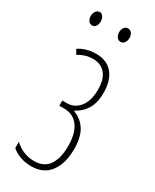

<svg xmlns="http://www.w3.org/2000/svg" viewBox="-184 -747 651 805"><g transform="rotate(30 141.0 -344.0)"><path d="M229 -411Q229 -361 209.5 -330Q190 -299 161 -286V-282Q200 -267 220 -234Q240 -201 240 -144Q240 -74 209 -33Q178 8 119 8Q91 8 65.5 -1Q40 -10 24 -25V-55Q65 -17 119 -17Q167 -17 189.5 -50.5Q212 -84 212 -142Q212 -204 187.5 -237.5Q163 -271 118 -271H95V-296H118Q154 -296 178 -326Q202 -356 202 -410Q202 -461 180 -486.5Q158 -512 120 -512Q83 -512 50 -491L37 -513Q73 -537 121 -537Q173 -537 201 -503.5Q229 -470 229 -411ZM46 -696Q56 -696 62.5 -686.5Q69 -677 69 -663Q69 -649 62.5 -640Q56 -631 46 -631Q34 -631 27.5 -640.5Q21 -650 21 -663Q21 -677 28 -686.5Q35 -696 46 -696ZM183 -696Q194 -696 201 -687Q208 -678 208 -664Q208 -650 201 -640.5Q194 -631 183 -631Q172 -631 165 -640.5Q158 -650 158 -664Q158 -677 165 -686.5Q172 -696 183 -696Z"/></g></svg>

Font: Noto Sans Display Thin Cond
Style: Regular
Weight: 250
Width: 3
Designer: Monotype Design team
Foundry: Monotype Imaging Inc.
Version: Version 1.000